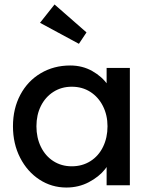

<svg xmlns="http://www.w3.org/2000/svg" viewBox="-20 -829 673 859"><path d="M561 0H457V-125L477 -132Q477 -106 450 -72Q423 -38 377.5 -14Q332 10 277 10Q211 10 156.5 -25.5Q102 -61 70 -123.5Q38 -186 38 -264Q38 -343 71 -405Q104 -467 162.5 -501.5Q221 -536 294 -536Q349 -536 393 -511Q437 -486 462 -449.5Q487 -413 487 -381L457 -389V-525H561ZM461 -264Q461 -314 440.5 -354.5Q420 -395 384 -418Q348 -441 301 -441Q255 -441 219 -418Q183 -395 163 -355Q143 -315 143 -264Q143 -213 163 -172Q183 -131 219 -108Q255 -85 301 -85Q348 -85 384.5 -108Q421 -131 441 -172Q461 -213 461 -264ZM159 -727 224 -809 367 -684 333 -633Z"/></svg>

Font: Lexend
Style: Regular
Weight: 400
Designer: Thomas Jockin
Foundry: Lexend
Version: Version 1.000